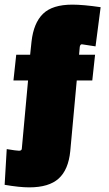

<svg xmlns="http://www.w3.org/2000/svg" viewBox="-30 -661 472 828"><path d="M-1 -18Q41 -11 52 -11Q63 -11 64 -19L91 -314H28L40 -425H100L106 -482Q115 -562 155.5 -601.5Q196 -641 282 -641Q329 -641 404 -630L382 -461L323 -470Q316 -470 314 -459L311 -425H380L368 -314H301L273 -9Q265 71 223 109Q181 147 96 147Q54 147 -10 136Z"/></svg>

Font: Passion One
Style: Bold
Weight: 700
Designer: Alejandro Lo Celso
Foundry: Fontstage
Version: Version 1.002